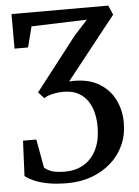

<svg xmlns="http://www.w3.org/2000/svg" viewBox="-55 -594 641 885"><g transform="rotate(-5 265.0 -151.5)"><path d="M223 248Q168 248 129.2 240.2Q90.5 232.5 65.5 221Q40.5 209.5 26.5 198L34 35H95.5L119.5 167Q135 181 157 187.5Q179 194 216.5 194Q267.5 193.5 304.8 170Q342 146.5 362 103.5Q382 60.5 382 2Q382 -38 373 -70.2Q364 -102.5 346 -125.5Q328 -148.5 301.8 -160.8Q275.5 -173 241.5 -173Q211 -173 187 -167.2Q163 -161.5 149 -151.5L122.5 -180.5L314.5 -428L376 -495L119 -486.5L94.5 -391H32V-551H479.5L498.5 -507.5L269.5 -218.5Q349 -223.5 401 -195Q453 -166.5 478.5 -116.8Q504 -67 504 -7.5Q504 50 482.5 96.8Q461 143.5 422.5 177.2Q384 211 333 229.5Q282 248 223 248Z"/></g></svg>

Font: Merriweather 24pt Medium
Style: Regular
Weight: 500
Designer: Eben Sorkin
Foundry: Eben Sorkin
Version: Version 2.100